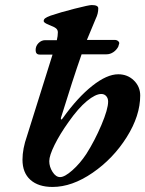

<svg xmlns="http://www.w3.org/2000/svg" viewBox="-20 -727 575 760"><path d="M535 -349Q535 -269 481.5 -184Q428 -99 346.5 -43Q265 13 188 13Q132 13 100.5 -15Q69 -43 69 -95Q69 -138 87 -189L188 -511H137Q121 -511 121 -529Q121 -545 132.5 -556.5Q144 -568 159 -568H205Q209 -585 209 -599Q209 -609 201.5 -615Q194 -621 175 -628Q163 -633 158 -636.5Q153 -640 153 -644Q153 -650 158.5 -654.5Q164 -659 180 -665Q218 -678 275 -692.5Q332 -707 343 -707Q369 -707 369 -694Q369 -673 359 -653Q348 -627 324 -569H434Q443 -569 448.5 -563.5Q454 -558 451 -552L448 -542Q441 -529 428.5 -520.5Q416 -512 401 -512H303Q267 -409 222 -263Q221 -261 221 -257Q221 -254 223 -254Q225 -254 229 -260Q287 -341 345 -387Q403 -433 448 -433Q485 -433 510 -408.5Q535 -384 535 -349ZM408 -325Q408 -338 400.5 -346.5Q393 -355 381 -355Q358 -355 324 -327Q290 -299 252 -245Q217 -196 196 -153.5Q175 -111 175 -89Q175 -67 188 -46.5Q201 -26 218 -26Q236 -26 266.5 -53Q297 -80 322 -118Q355 -170 381.5 -232.5Q408 -295 408 -325Z"/></svg>

Font: EB Garamond
Style: Bold Italic
Weight: 700
Italic angle: -17.2°
Designer: Georg Duffner and Octavio Pardo
Foundry: Georg Duffner
Version: Version 1.000